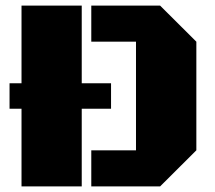

<svg xmlns="http://www.w3.org/2000/svg" viewBox="-20 -668 770 688"><path d="M307.1 0V-129.4H467.3V-518.6H307.1V-647.9H553.7L683.6 -518.6V-129.4L553.7 0ZM14.2 -369.6H57.1V-647.9H272.9V-369.6H377.9V-278.3H272.9V0H57.1V-278.3H14.2Z"/></svg>

Font: Black Ops One
Style: Regular
Weight: 400
Designer: James Grieshaber
Foundry: James Grieshaber
Version: Version 1.002